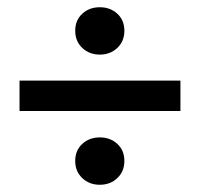

<svg xmlns="http://www.w3.org/2000/svg" viewBox="-20 -595 553 531"><path d="M34 -288V-372H479V-288ZM256 -84Q227 -84 207.5 -102.5Q188 -121 188 -150Q188 -179 207.5 -197Q227 -215 256 -215Q285 -215 304.5 -197Q324 -179 324 -150Q324 -121 304.5 -102.5Q285 -84 256 -84ZM256 -444Q227 -444 207.5 -462.5Q188 -481 188 -510Q188 -539 207.5 -557Q227 -575 256 -575Q285 -575 304.5 -557Q324 -539 324 -510Q324 -481 304.5 -462.5Q285 -444 256 -444Z"/></svg>

Font: Processing Sans Pro Semibold
Style: Regular
Weight: 600
Designer: Paul D. Hunt
Foundry: Adobe Systems Incorporated
Version: Version 2.020;PS 2.000;hotconv 1.0.86;makeotf.lib2.5.63406